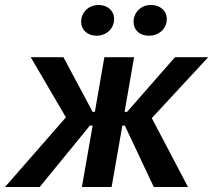

<svg xmlns="http://www.w3.org/2000/svg" viewBox="-60 -749 854 769"><path d="M-40 0H99L300 -246H311L268 0H387L430 -246H440L556 0H693L548 -276L774 -520H641L449 -301H439L477 -520H358L320 -301H311L194 -520H63L204 -279ZM327 -606C364 -606 397 -632 397 -673C397 -706 371 -729 335 -729C296 -729 265 -701 265 -661C265 -630 290 -606 327 -606ZM536 -606C575 -606 608 -632 608 -673C608 -706 582 -729 544 -729C506 -729 475 -701 475 -661C475 -629 499 -606 536 -606Z"/></svg>

Font: Fixel Display SemiBold
Style: Italic
Weight: 600
Italic angle: -10°
Designer: AlfaBravo + MacPaw
Foundry: Kyrylo Tkachov, Marchela Mozhyna, Serhii Makarenko, Maria Weinstein, Zakhar Kryvoshyya
Version: Version 1.210;Glyphs 3.2 (3217)